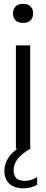

<svg xmlns="http://www.w3.org/2000/svg" viewBox="-20 -781 242 1008"><path d="M63.5 0V-542.5H138.5V0ZM101 -660.5Q75.5 -660.5 61.8 -674Q48 -687.5 48 -710.5Q48 -733.5 61.8 -747.2Q75.5 -761 101 -761Q126.5 -761 140.2 -747.2Q154 -733.5 154 -710.5Q154 -687.5 140.2 -674Q126.5 -660.5 101 -660.5ZM104 207.5Q55.5 207.5 29.2 183.5Q3 159.5 3 117Q3 76 28.2 41.2Q53.5 6.5 113.5 -28L138.5 0Q89.5 29 70.5 56Q51.5 83 51.5 112.5Q51.5 168.5 110 168.5Q142.5 168.5 175 149V189Q144 207.5 104 207.5Z"/></svg>

Font: Encode Sans Condensed Condensed
Style: Regular
Weight: 400
Width: 3
Designer: Multiple Designers
Foundry: Impallari Type
Version: Version 3.000; ttfautohint (v1.8.3) -l 8 -r 50 -G 200 -x 14 